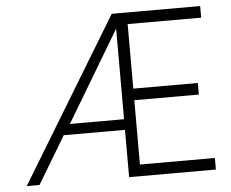

<svg xmlns="http://www.w3.org/2000/svg" viewBox="-50 -753 975 809"><g transform="rotate(-5 437.5 -349.0)"><path d="M464 -248V-631L235 -248ZM831 -3H464V-203H205L85 -3H31L451 -695H825V-646H514V-373H787V-324H514V-52H831Z"/></g></svg>

Font: LXGW 975 Gothic SC 200W
Style: Regular
Weight: 200
Version: Version 2.01;February 25, 2021